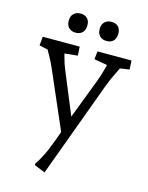

<svg xmlns="http://www.w3.org/2000/svg" viewBox="-134 -759 839 1085"><g transform="rotate(15 285.5 -216.0)"><path d="M235 244 173 219 171 211Q188 185 201 160.5Q214 136 225.5 108.5Q237 81 249.5 47Q262 13 278 -32L280 30L122 -334Q108 -367 90 -399Q72 -431 54 -463L102 -425L22 -442L27 -494H243L246 -442L137 -431L161 -467Q169 -438 177 -407.5Q185 -377 197 -348L313 -67H287L389 -334Q401 -366 410 -399.5Q419 -433 427 -466L451 -428L342 -447L347 -494H546L549 -442L462 -429L509 -465Q492 -428 474 -392Q456 -356 442 -318ZM381 -564Q355 -564 340.5 -579Q326 -594 326 -621Q326 -646 341 -661Q356 -676 381 -676Q406 -676 420.5 -662Q435 -648 435 -621Q435 -594 421 -579Q407 -564 381 -564ZM200 -564Q174 -564 159.5 -579Q145 -594 145 -621Q145 -646 160 -661Q175 -676 200 -676Q224 -676 239 -662Q254 -648 254 -621Q254 -594 239.5 -579Q225 -564 200 -564Z"/></g></svg>

Font: Andada Pro
Style: Regular
Weight: 400
Designer: Carolina Giovagnoli
Foundry: Huerta Tipografica
Version: Version 3.003